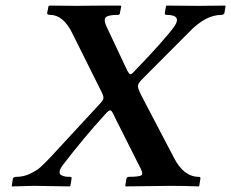

<svg xmlns="http://www.w3.org/2000/svg" viewBox="-20 -666 827 687"><path d="M148.9 -620.1 153.8 -645 159.2 -646Q173.3 -646 212.6 -645.5Q252 -645 254.9 -645Q255.9 -645 288.8 -645.5Q321.8 -646 359.4 -646Q397 -646 410.2 -646Q413.1 -645 414.1 -645L409.2 -620.1Q409.2 -613.3 402.8 -612.8Q366.7 -612.8 358.4 -604Q350.1 -595.2 360.8 -571.8L435.1 -414.1Q441.9 -400.9 446.5 -400.4Q451.2 -399.9 461.9 -412.1Q567.9 -522 604 -571.8Q631.8 -612.8 575.2 -612.8Q569.3 -612.8 569.8 -620.1L574.2 -645L576.2 -646Q588.4 -646 637.7 -645.5Q687 -645 690.9 -645Q691.9 -645 733.4 -645.5Q774.9 -646 786.1 -646L787.1 -645L783.2 -620.1Q781.2 -613.3 772.9 -612.8Q715.8 -612.8 657.2 -551.8L488.8 -382.8Q472.7 -366.7 473.4 -356.4Q474.1 -346.2 492.2 -312L602.1 -102.1Q637.2 -33.2 691.9 -33.2Q698.7 -33.2 696.8 -24.9L692.9 -1L691.9 1Q637.7 -1 589.8 -1L430.2 1L428.2 -1L432.1 -25.9Q434.1 -32.7 439 -33.2Q481 -33.2 487.1 -40Q493.2 -46.9 478 -73.2L391.1 -246.1Q381.3 -269 375.7 -271Q370.1 -272.9 356.9 -257.8Q277.8 -170.9 206.1 -77.1Q194.8 -62 193.4 -52.5Q191.9 -43 199.5 -39.1Q207 -35.2 214.1 -34.2Q221.2 -33.2 231.9 -33.2Q237.8 -33.2 235.8 -24.9L231.9 -1L229 1Q117.2 -1 103 -1L22 1V-1L25.9 -25.9Q26.9 -32.7 38.1 -33.2Q64.9 -33.2 88.4 -44.7Q111.8 -56.2 124 -67.1Q136.2 -78.1 161.1 -104L334 -291Q349.1 -306.2 350.1 -314.7Q351.1 -323.2 339.8 -344.2L237.8 -548.8Q205.6 -612.8 159.2 -612.8Q154.3 -612.8 151.1 -614.5Q147.9 -616.2 148.9 -620.1Z"/></svg>

Font: Linux Libertine O
Style: Semibold Italic
Weight: 600
Italic angle: -11.5°
Designer: Philipp H. Poll
Foundry: Philipp H. Poll
Version: Version 5.1.2